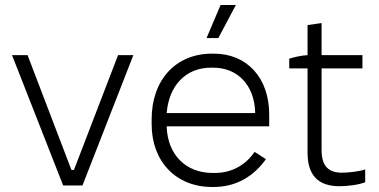

<svg xmlns="http://www.w3.org/2000/svg" viewBox="-20 -740 1512 766"><path d="M232 0H309L512 -520H451L275 -62H265L90 -520H28Z M851 -588 921 -720H860L804 -588ZM826 6H832C920 6 990 -34 1041 -105L996 -134C961 -84 908 -50 837 -50H828C721 -50 649 -123 645 -234V-236H1054V-283C1054 -429 966 -526 833 -526H826C681 -526 585 -421 585 -264V-244C585 -96 682 6 826 6ZM645 -289C654 -399 721 -470 822 -470H831C929 -470 995 -399 998 -292V-289Z M1335 3C1367 3 1413 -3 1437 -13V-64C1414 -56 1370 -51 1345 -51C1292 -51 1263 -76 1263 -141V-467H1426V-520H1263V-648L1207 -640V-520C1184 -519 1153 -512 1134 -506V-467H1207V-131C1207 -41 1249 3 1335 3Z"/></svg>

Font: Fixel Text Light
Style: Regular
Weight: 300
Width: 4
Designer: AlfaBravo + MacPaw
Foundry: Kyrylo Tkachov, Marchela Mozhyna, Serhii Makarenko, Maria Weinstein, Zakhar Kryvoshyya
Version: Version 1.211